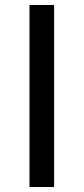

<svg xmlns="http://www.w3.org/2000/svg" viewBox="-20 -749 335 769"><path d="M98.1 -729H196.8V0H98.1Z"/></svg>

Font: Pangururan
Style: Regular
Weight: 400
Designer: Uli Kozok
Foundry: Michael Everson and Uli Kozok
Version: Version 1.005